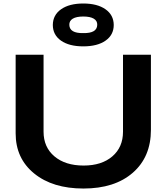

<svg xmlns="http://www.w3.org/2000/svg" viewBox="-20 -1064 956 1102"><path d="M69.8 -298.8V-750H230V-308.1Q230 -219.2 292.5 -166.5Q355 -113.8 460 -113.8Q563.5 -113.8 624.8 -166.5Q686 -219.2 686 -308.1V-750H846.2V-318.8Q846.2 -163.1 742.2 -72.5Q638.2 18.1 459 18.1Q282.2 18.1 176 -68.4Q69.8 -154.8 69.8 -298.8ZM283.2 -920.9Q283.7 -978 330.8 -1011Q377.9 -1043.9 458 -1043.9Q538.1 -1043.9 585.2 -1011Q632.3 -978 632.8 -920.9Q632.8 -863.8 585.9 -830.8Q539.1 -797.9 458 -797.9Q377 -797.9 330.1 -830.8Q283.2 -863.8 283.2 -920.9ZM377.9 -920.9Q379.4 -872.6 458 -874Q536.6 -872.6 538.1 -920.9Q539.1 -944.3 518.3 -956.8Q497.6 -969.2 458 -969.2Q418.5 -969.2 397.7 -956.8Q377 -944.3 377.9 -920.9Z"/></svg>

Font: Mattone
Style: Regular
Weight: 400
Width: 6
Designer: Nunzio Mazzaferro
Foundry: Collletttivo
Version: Version 2.000;Glyphs 3.2 (3217)